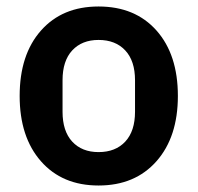

<svg xmlns="http://www.w3.org/2000/svg" viewBox="-20 -554 603 586"><path d="M280.8 12.2Q169.9 12.2 105 -61.8Q40 -135.7 40 -261.2Q40 -387.2 105 -460.7Q169.9 -534.2 280.8 -534.2Q392.6 -534.2 457.8 -460.7Q522.9 -387.2 522.9 -261.2Q522.9 -135.7 457.5 -61.8Q392.1 12.2 280.8 12.2ZM280.8 -89.8Q332.5 -89.8 362.3 -121.8Q392.1 -153.8 392.1 -212.9V-309.1Q392.1 -368.2 362.3 -400.1Q332.5 -432.1 280.8 -432.1Q230 -432.1 200.4 -400.1Q170.9 -368.2 170.9 -309.1V-212.9Q170.9 -153.8 200.4 -121.8Q230 -89.8 280.8 -89.8Z"/></svg>

Font: Anuphan SemiBold
Style: Bold
Weight: 600
Designer: Mike Abbink, Paul van der Laan, Pieter van Rosmalen, Mint Tantisuwanna
Foundry: Bold Monday; Cadson Demak
Version: Version 3.002;hotconv 1.0.109;makeotfexe 2.5.65596